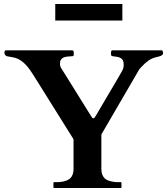

<svg xmlns="http://www.w3.org/2000/svg" viewBox="-20 -940 838 960"><path d="M347.7 -241.2Q347.7 -244.1 346.2 -246.1L146.5 -565.4Q138.2 -578.6 128.7 -592Q119.1 -605.5 107.7 -617.4Q96.2 -629.4 82.8 -638.4Q69.3 -647.5 53.7 -651.4Q51.3 -651.9 45.9 -653.1Q40.5 -654.3 34.7 -655.3Q28.8 -656.2 23.4 -657.2Q18.1 -658.2 15.6 -658.7Q10.7 -659.2 6.3 -664.8Q2 -670.4 2 -674.8Q2 -675.8 2.2 -678.2Q2.4 -680.7 3.2 -682.9Q3.9 -685.1 5.4 -686.8Q6.8 -688.5 9.3 -688.5H340.8Q346.2 -688.5 347.7 -683.6Q349.1 -678.7 349.1 -674.8Q349.1 -669.9 348.4 -664.6Q347.7 -659.2 342.8 -659.2Q329.6 -658.2 317.9 -657.2Q306.2 -656.2 297.9 -652.6Q289.6 -648.9 284.7 -641.6Q279.8 -634.3 279.8 -621.1Q279.8 -609.4 285.6 -600.1L434.6 -360.8Q439.9 -352.5 441.7 -350.6Q443.4 -348.6 447.3 -348.6Q450.7 -348.6 453.4 -352.5Q456.1 -356.4 460 -362.8L577.6 -562.5Q584.5 -573.7 591.6 -587.4Q598.6 -601.1 598.6 -615.2Q598.6 -628.9 595 -637Q591.3 -645 584 -649.4Q576.7 -653.8 566.2 -655.8Q555.7 -657.7 542 -659.2Q536.6 -659.7 535.6 -665Q534.7 -670.4 534.7 -674.8Q534.7 -678.2 535.9 -683.3Q537.1 -688.5 543 -688.5H788.6Q792.5 -688.5 793.9 -682.9Q795.4 -677.2 795.4 -674.8Q795.4 -669.9 792.2 -666.5Q789.1 -663.1 784.4 -660.9Q779.8 -658.7 774.7 -657.5Q769.5 -656.2 765.1 -655.3Q740.7 -649.9 722.9 -637.5Q705.1 -625 688 -606.4Q685.5 -604 680.9 -598.6Q676.3 -593.3 675.8 -592.3L486.8 -267.6V-95.2Q486.8 -65.9 502 -49.8Q517.1 -33.7 555.7 -29.8Q561 -29.3 569.3 -29.3Q577.6 -29.3 583.5 -29.3Q585.9 -29.3 586.7 -27.8Q587.4 -26.4 587.4 -25.4V-3.9Q587.4 -2.9 586.7 -1.5Q585.9 0 583.5 0H251Q248.5 0 247.8 -1.5Q247.1 -2.9 247.1 -3.9V-25.4Q247.1 -26.4 247.8 -27.8Q248.5 -29.3 251 -29.3Q256.3 -29.3 264.9 -29.3Q273.4 -29.3 278.8 -29.8Q317.4 -33.7 332.5 -49.8Q347.7 -65.9 347.7 -95.2ZM256.3 -919.9H591.8V-837.4H256.3Z"/></svg>

Font: Cardo
Style: Bold
Weight: 700
Designer: David J. Perry
Foundry: David J. Perry
Version: Version 1.0011